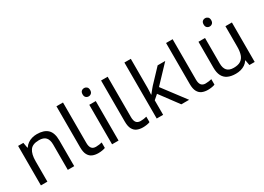

<svg xmlns="http://www.w3.org/2000/svg" viewBox="-14 -1504 3100 2257"><g transform="rotate(-30 1536.0 -375.0)"><path d="M343 -546Q439 -546 488 -499.5Q537 -453 537 -349V0H450V-343Q450 -408 421 -440Q392 -472 330 -472Q241 -472 207 -422Q173 -372 173 -278V0H85V-536H156L169 -463H174Q192 -491 218.5 -509.5Q245 -528 277 -537Q309 -546 343 -546Z M861 10Q817 10 782.5 -4.5Q748 -19 728 -55.5Q708 -92 708 -157V-714H797V-165Q797 -117 815.5 -93Q834 -69 874 -69Q896 -69 919.5 -72.5Q943 -76 956 -80V-6Q942 1 914.5 5.5Q887 10 861 10Z M1139 -536V0H1051V-536ZM1096 -737Q1116 -737 1131.5 -723.5Q1147 -710 1147 -681Q1147 -653 1131.5 -639Q1116 -625 1096 -625Q1074 -625 1059 -639Q1044 -653 1044 -681Q1044 -710 1059 -723.5Q1074 -737 1096 -737Z M1467 10Q1423 10 1388.5 -4.5Q1354 -19 1334 -55.5Q1314 -92 1314 -157V-714H1403V-165Q1403 -117 1421.5 -93Q1440 -69 1480 -69Q1502 -69 1525.5 -72.5Q1549 -76 1562 -80V-6Q1548 1 1520.5 5.5Q1493 10 1467 10Z M1744 -363Q1744 -347 1742.5 -321Q1741 -295 1740 -276H1744Q1750 -284 1762 -299Q1774 -314 1786.5 -329.5Q1799 -345 1808 -355L1979 -536H2082L1865 -307L2097 0H1991L1805 -250L1744 -197V0H1657V-760H1744Z M2349 10Q2305 10 2270.5 -4.5Q2236 -19 2216 -55.5Q2196 -92 2196 -157V-714H2285V-165Q2285 -117 2303.5 -93Q2322 -69 2362 -69Q2384 -69 2407.5 -72.5Q2431 -76 2444 -80V-6Q2430 1 2402.5 5.5Q2375 10 2349 10Z M2739 -737Q2759 -737 2774.5 -723.5Q2790 -710 2790 -681Q2790 -653 2774.5 -639Q2759 -625 2739 -625Q2717 -625 2702 -639Q2687 -653 2687 -681Q2687 -710 2702 -723.5Q2717 -737 2739 -737ZM2987 -536V0H2915L2902 -71H2898Q2881 -43 2854 -25Q2827 -7 2795 1.5Q2763 10 2728 10Q2664 10 2620.5 -10.5Q2577 -31 2555 -74Q2533 -117 2533 -185V-536H2622V-191Q2622 -127 2651 -95Q2680 -63 2741 -63Q2801 -63 2835.5 -85.5Q2870 -108 2884.5 -151.5Q2899 -195 2899 -257V-536Z"/></g></svg>

Font: hexumalayalam05
Style: Book
Weight: 400
Designer: Jelle Bosma - Monotype Design Team
Foundry: Monotype Imaging Inc.
Version: Version 2.003